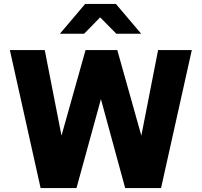

<svg xmlns="http://www.w3.org/2000/svg" viewBox="-20 -954 1023 974"><path d="M186 0 30 -700H207L292 -266L414 -700H575L697 -266L782 -700H953L797 0H615L492 -451L368 0ZM570 -783 488 -866 407 -783H284L412 -934H568L696 -783Z"/></svg>

Font: Red Hat Text VF
Style: Regular
Weight: 300
Designer: Pentagram, MCKL
Foundry: Pentagram, MCKL
Version: Version 1.023